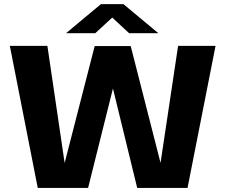

<svg xmlns="http://www.w3.org/2000/svg" viewBox="-20 -926 1115 946"><path d="M166 0 28.5 -700H213.5L298.5 -123L446.5 -699H624L771 -123.5L857.5 -700H1042L904 0H656L536.5 -490L414 0ZM305.5 -762.5 477 -905.5H588.5L760 -762.5H616L533 -839.5L449.5 -762.5Z"/></svg>

Font: Trispace SemiExpanded
Style: Bold
Weight: 700
Width: 6
Designer: Tyler Finck
Foundry: Etcetera Type Company
Version: Version 1.210; ttfautohint (v1.8.3)